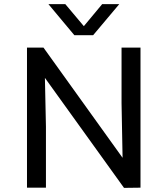

<svg xmlns="http://www.w3.org/2000/svg" viewBox="-20 -911 814 932"><path d="M341 -740 215 -891H297L387 -784L476 -891H559L432 -740ZM570 -680H662V0L582 1L198 -533L203 -296V0H111V-680H191L575 -145L570 -410Z"/></svg>

Font: Martel Sans
Style: Regular
Weight: 400
Designer: Dan Reynolds and Mathieu Réguer
Foundry: Dan Reynolds and Mathieu Réguer
Version: Version 1.001;PS 001.001;hotconv 1.0.70;makeotf.lib2.5.58329